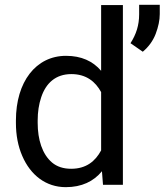

<svg xmlns="http://www.w3.org/2000/svg" viewBox="-20 -771 686 801"><path d="M46.4 -258.3C46.4 -207 55.2 -161.1 72.8 -120.6C107.4 -40 171.9 9.8 254.4 9.8C320.8 9.8 370.6 -14.2 405.3 -56.6L409.7 0H492.7V-750H401.9V-475.6C367.2 -516.1 319.3 -538.1 255.4 -538.1C129.9 -538.1 46.4 -429.7 46.4 -268.6ZM137.2 -268.6C137.2 -303.7 142.1 -335.9 151.9 -365.2C171.4 -423.8 211.9 -461.9 277.8 -461.9C339.8 -461.9 378.4 -430.2 401.9 -386.7V-143.6C377.9 -98.6 339.8 -66.9 276.9 -66.9C244.1 -66.9 217.8 -75.7 197.3 -92.8C156.2 -127.4 137.2 -188.5 137.2 -258.3ZM560.5 -751V-711.4C560.5 -666 548.3 -627.9 524.4 -590.8L575.7 -555.2C599.6 -575.2 617.7 -599.6 629.4 -629.4C640.6 -659.2 646.5 -686.5 646.5 -712.4V-751Z"/></svg>

Font: Vazirmatn
Style: Regular
Weight: 400
Designer: Saber Rastikerdar
Foundry: Saber Rastikerdar
Version: Version 33.003